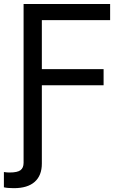

<svg xmlns="http://www.w3.org/2000/svg" viewBox="-32 -748 643 976"><path d="M-12.2 204.1V126.5Q-3.9 127.9 3.7 128.4Q11.2 128.9 16.6 128.9Q57.1 128.9 72.5 116.9Q87.9 105 87.9 79.6V-727.5H527.8V-645.5H180.7V-396.5H494.6V-314.5H180.7V83.5Q180.7 144 144.5 176.3Q108.4 208.5 38.6 208.5Q5.4 208.5 -12.2 204.1Z"/></svg>

Font: Inter-Regular
Style: Regular
Weight: 400
Designer: Rasmus Andersson
Foundry: rsms
Version: Version 4.000;git-a52131595